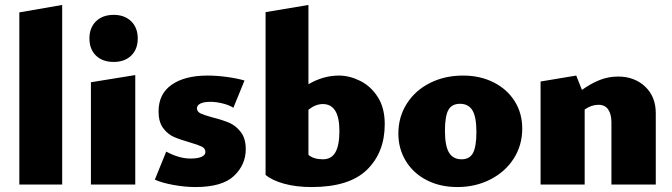

<svg xmlns="http://www.w3.org/2000/svg" viewBox="-20 -745 2714 775"><path d="M58 -695 231 -725V0H58Z M347 -413 526 -442V0H347ZM341 -590Q341 -633 367.5 -659Q394 -685 439 -685Q483 -685 509.5 -659Q536 -633 536 -590Q536 -546 509.5 -520.5Q483 -495 439 -495Q394 -495 367.5 -520.5Q341 -546 341 -590Z M605 -20 651 -133Q703 -105 749 -105Q778 -105 793.5 -112Q809 -119 809 -131Q809 -146 795 -153Q781 -160 747 -170Q708 -181 682.5 -192Q657 -203 638.5 -228Q620 -253 620 -295Q620 -366 673 -403Q726 -440 818 -440Q854 -440 895 -434.5Q936 -429 967 -420L922 -310Q905 -321 878.5 -327.5Q852 -334 830 -334Q803 -334 789 -327Q775 -320 775 -308Q775 -294 790 -287Q805 -280 838 -271Q878 -261 905 -249.5Q932 -238 952 -212Q972 -186 972 -143Q972 -80 924.5 -35Q877 10 769 10Q727 10 680 1.5Q633 -7 605 -20Z M1533 -244Q1533 -130 1461.5 -60Q1390 10 1238 10Q1175 10 1126.5 -3.5Q1078 -17 1052 -39V-696L1225 -725V-405Q1285 -440 1348 -440Q1390 -440 1433 -419Q1476 -398 1504.5 -354Q1533 -310 1533 -244ZM1350 -216Q1350 -325 1283 -325Q1254 -325 1225 -302V-120Q1246 -102 1283 -102Q1318 -102 1334 -130.5Q1350 -159 1350 -216Z M1588 -206Q1588 -273 1622 -326.5Q1656 -380 1715.5 -410Q1775 -440 1849 -440Q1918 -440 1972.5 -412.5Q2027 -385 2057.5 -336.5Q2088 -288 2088 -226Q2088 -159 2054 -105.5Q2020 -52 1960 -21Q1900 10 1826 10Q1757 10 1703 -17.5Q1649 -45 1618.5 -94.5Q1588 -144 1588 -206ZM1903 -212Q1903 -273 1887 -299.5Q1871 -326 1837 -326Q1803 -326 1789.5 -300.5Q1776 -275 1776 -217Q1776 -156 1792.5 -129Q1809 -102 1843 -102Q1876 -102 1889.5 -128Q1903 -154 1903 -212Z M2627 -288V0H2448V-251Q2448 -284 2435 -303Q2422 -322 2396 -322Q2367 -322 2340 -303V0H2162V-416L2306 -440L2329 -382Q2365 -408 2400.5 -422Q2436 -436 2475 -436Q2541 -436 2584 -395.5Q2627 -355 2627 -288Z"/></svg>

Font: Ysabeau Heavy
Style: Regular
Weight: 800
Designer: Christian Thalmann (Catharsis Fonts)
Version: Version 0.003